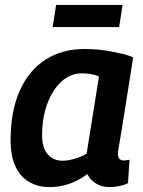

<svg xmlns="http://www.w3.org/2000/svg" viewBox="-20 -750 580 780"><path d="M426 10Q405 10 388 4Q371 -2 357 -14Q343 -26 335 -43Q314 -27 289.5 -15Q265 -3 238 3.5Q211 10 182 10Q134 10 98 -11Q62 -32 42.5 -74.5Q23 -117 23 -179Q23 -298 60 -381Q97 -464 164.5 -507.5Q232 -551 325 -551Q351 -551 378 -548.5Q405 -546 431 -541Q457 -536 480 -530.5Q503 -525 521 -517Q506 -422 495.5 -355.5Q485 -289 478 -245Q471 -201 466.5 -176.5Q462 -152 460.5 -140Q459 -128 459 -126Q459 -112 465 -105Q471 -98 483 -98Q488 -98 494 -99Q500 -100 506 -101L500 -6Q487 1 467 5.5Q447 10 426 10ZM332 -126 382 -439Q368 -446 350 -449Q332 -452 312 -452Q266 -452 229.5 -418.5Q193 -385 172 -328Q151 -271 151 -200Q151 -149 174 -123Q197 -97 234 -97Q251 -97 268 -101Q285 -105 302.5 -111.5Q320 -118 332 -126ZM194 -640 208 -730H478L464 -640Z"/></svg>

Font: Georama ExtraCondensed Thin SemiBold
Style: Italic
Weight: 600
Italic angle: -9°
Version: Version 1.001